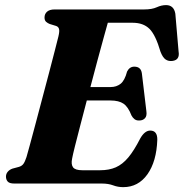

<svg xmlns="http://www.w3.org/2000/svg" viewBox="-20 -738 739 772"><path d="M389.5 0H38Q18 0 11 -8Q4 -16 4 -28Q4 -39 11.2 -47.5Q18.5 -56 30 -60L56 -67Q68 -70.5 74.2 -79.2Q80.5 -88 86.5 -106.5Q90 -118 99.5 -153Q109 -188 122 -236.8Q135 -285.5 149.2 -339.5Q163.5 -393.5 177 -444.5Q190.5 -495.5 200.5 -534.8Q210.5 -574 215 -592Q220 -613 217.2 -622Q214.5 -631 204.5 -634L180 -641.5Q172 -644.5 165.5 -650.2Q159 -656 159 -667.5Q159 -682 169.2 -691Q179.5 -700 199.5 -700H559.5Q591 -700 610.2 -708.8Q629.5 -717.5 647.5 -717.5Q679 -717.5 685 -683L698 -531.5Q704 -497 673.5 -493Q657.5 -491 646 -498.8Q634.5 -506.5 625.5 -529.5Q605.5 -598 580.8 -622.2Q556 -646.5 513.5 -646.5H413.5Q408 -627 397 -587.2Q386 -547.5 372 -495.5Q358 -443.5 343.5 -388H425Q448 -388 464.8 -401Q481.5 -414 491 -450.5Q501 -470 520 -470Q547 -470 550.5 -442.5L568.5 -291.5Q571.5 -272 563 -262.8Q554.5 -253.5 540 -253.5Q528.5 -253 521 -258.8Q513.5 -264.5 508.5 -274Q495.5 -308 476.8 -321Q458 -334 423.5 -334H329Q315 -280.5 302.5 -232.5Q290 -184.5 281.2 -149.5Q272.5 -114.5 270 -100.5Q265 -77 273.8 -65.2Q282.5 -53.5 311 -53.5H383Q418.5 -53.5 445.5 -65.2Q472.5 -77 495.8 -104.8Q519 -132.5 544 -181.5Q562 -213 584 -213Q613 -213 612.5 -176Q609.5 -89 572.8 -37.2Q536 14.5 475.5 14.5Q454 14.5 434.8 7.2Q415.5 0 389.5 0Z"/></svg>

Font: Fraunces 9pt
Style: Bold Italic
Weight: 700
Italic angle: -16°
Version: Version 1.000;[b76b70a41]